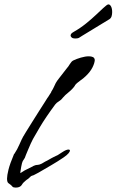

<svg xmlns="http://www.w3.org/2000/svg" viewBox="-20 -845 530 873"><path d="M52 8Q41 8 37 4Q34 1 32.5 -1Q31 -3 28 -5Q24 -8 18 -12.5Q12 -17 12 -33Q12 -47 18.5 -73.5Q25 -100 44 -145H45Q59 -166 68.5 -188.5Q78 -211 88 -229V-227Q88 -229 99 -246.5Q110 -264 125.5 -289Q141 -314 157 -339Q173 -364 184.5 -382Q196 -400 197 -402V-401Q199 -404 205.5 -414.5Q212 -425 213 -426H212Q222 -442 225.5 -450.5Q229 -459 233.5 -467.5Q238 -476 250 -491L285 -536Q290 -541 297.5 -553.5Q305 -566 313 -570Q327 -577 347.5 -583Q368 -589 384 -589Q395 -589 402.5 -585.5Q410 -582 411 -572Q410 -557 400 -537.5Q390 -518 370 -499Q360 -489 344 -478Q328 -467 320 -456H321Q310 -440 292.5 -426Q275 -412 266 -401Q259 -391 248 -384.5Q237 -378 231 -370Q186 -309 161 -266.5Q136 -224 130 -213Q126 -206 119.5 -191.5Q113 -177 107 -162.5Q101 -148 98 -141Q93 -125 88 -119.5Q83 -114 80 -103Q79 -99 76.5 -87Q74 -75 73 -65.5Q72 -56 73 -58L92 -70L130 -89L131 -90Q142 -95 147 -95Q152 -95 160 -97Q168 -99 185 -110Q186 -110 195 -115Q204 -120 213.5 -125.5Q223 -131 224 -131Q235 -137 236.5 -137Q238 -137 242 -139.5Q246 -142 263 -153Q281 -165 291 -165Q298 -165 298 -160Q298 -156 291.5 -148Q285 -140 269 -129Q241 -110 212.5 -93.5Q184 -77 155 -60Q139 -51 133 -48.5Q127 -46 125.5 -46Q124 -46 121 -44Q118 -42 108 -32L107 -31Q105 -31 97 -24Q89 -17 87 -15Q83 -11 79.5 -5Q76 1 70 4Q63 8 52 8ZM321 -670Q311 -670 306 -674.5Q301 -679 301 -683Q301 -687 303.5 -691Q306 -695 315 -700Q345 -717 371 -738Q397 -759 417.5 -778.5Q438 -798 449 -808Q457 -815 463 -820Q469 -825 473 -825Q480 -825 485 -815.5Q490 -806 490 -790Q490 -780 487.5 -771.5Q485 -763 478 -758Q478 -758 464 -749.5Q450 -741 429.5 -728.5Q409 -716 388.5 -703.5Q368 -691 354 -682.5Q340 -674 339 -673Q335 -671 330 -670.5Q325 -670 321 -670Z"/></svg>

Font: Vujahday Script
Style: Regular
Weight: 400
Designer: Robert E. Leuschke
Foundry: Robert E. Leuschke
Version: Version 1.010; ttfautohint (v1.8.3)